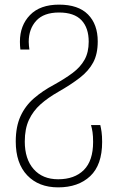

<svg xmlns="http://www.w3.org/2000/svg" viewBox="-20 -559 509 829"><path d="M231 250Q147 250 97.5 198Q48 146 48 52Q48 -12 68.5 -57Q89 -102 126.5 -134.5Q164 -167 213 -193Q260 -219 293.5 -244Q327 -269 345 -301Q363 -333 363 -379Q363 -439 331.5 -472Q300 -505 235 -505Q169 -505 136.5 -469.5Q104 -434 104 -378Q104 -371 105 -361Q106 -351 107 -345H68Q67 -351 66.5 -361.5Q66 -372 66 -379Q66 -449 109.5 -494Q153 -539 235 -539Q318 -539 360 -496.5Q402 -454 402 -380Q402 -326 382.5 -289.5Q363 -253 325 -223.5Q287 -194 231 -162Q187 -137 155 -108.5Q123 -80 105 -41.5Q87 -3 87 52Q87 128 125.5 171.5Q164 215 231 215Q302 215 342 175Q382 135 382 54Q382 28 379.5 11.5Q377 -5 373 -19H413Q416 -7 418.5 10.5Q421 28 421 54Q421 153 369.5 201.5Q318 250 231 250Z"/></svg>

Font: Noto Sans Georgian SemiCondensed ExtraLight
Style: Regular
Weight: 200
Width: 4
Designer: Monotype Design Team, Akaki Razmadze
Foundry: Google LLC
Version: Version 2.005; ttfautohint (v1.8.4.7-5d5b)